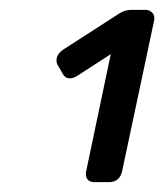

<svg xmlns="http://www.w3.org/2000/svg" viewBox="-20 -720 334 390"><path d="M172 -350Q162 -350 157.5 -356Q153 -362 155 -372L205 -610L137 -566Q128 -560 119.5 -561Q111 -562 107 -571L97 -588Q93 -596 96 -604.5Q99 -613 108 -619L223 -693Q234 -700 247 -700H275Q284 -700 289.5 -694Q295 -688 293 -678L228 -372Q223 -350 201 -350Z"/></svg>

Font: Lubike
Style: Italic
Weight: 400
Italic angle: -12°
Foundry: Honoka55
Version: Version 1.000;July 22, 2022;FontCreator 14.0.0.2862 64-bit